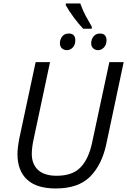

<svg xmlns="http://www.w3.org/2000/svg" viewBox="-20 -1070 728 1100"><path d="M299.8 9.8Q189.9 9.8 135 -41.3Q80.1 -92.3 80.1 -187.5Q80.1 -223.6 91.3 -279.8L184.1 -713.9H266.6L173.3 -275.4Q168 -252.9 165 -228.5Q162.1 -204.1 162.1 -188.5Q162.1 -129.4 198.2 -96.2Q234.4 -63 304.7 -63Q394.5 -63 440.9 -110.6Q487.3 -158.2 507.3 -251L606.4 -713.9H688.5L588.9 -244.1Q563.5 -125 495.8 -57.6Q428.2 9.8 299.8 9.8ZM456.5 -905.3Q430.7 -932.6 402.3 -970.7Q374 -1008.8 356.9 -1040V-1050.3H439.9Q453.1 -1012.7 469.7 -981.4Q486.3 -950.2 505.9 -917V-905.3ZM363.8 -782.7Q345.7 -782.7 334.5 -793.2Q323.2 -803.7 323.2 -822.3Q323.2 -843.8 336.2 -860.8Q349.1 -877.9 374 -877.9Q394 -877.9 402.8 -867.4Q411.6 -856.9 411.6 -839.8Q411.6 -813.5 397 -798.1Q382.3 -782.7 363.8 -782.7ZM542 -782.7Q525.4 -782.7 513.9 -793.2Q502.4 -803.7 502.4 -822.3Q502.4 -843.8 515.6 -860.8Q528.8 -877.9 552.7 -877.9Q572.3 -877.9 581.3 -867.4Q590.3 -856.9 590.3 -839.8Q590.3 -813.5 575.4 -798.1Q560.5 -782.7 542 -782.7Z"/></svg>

Font: Open Sans
Style: Italic
Weight: 400
Italic angle: -12°
Designer: Monotype Design Team
Foundry: Monotype Imaging Inc.
Version: Version 3.000; ttfautohint (v1.8.4)